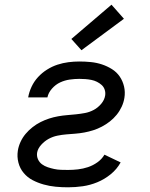

<svg xmlns="http://www.w3.org/2000/svg" viewBox="-20 -790 640 818"><path d="M270 8Q243 8 217 5.5Q191 3 166 -4Q141 -11 119 -22.5Q97 -34 81 -53Q65 -72 58.5 -97Q52 -122 56 -148Q59 -167 67.5 -185.5Q76 -204 89 -219.5Q102 -235 118.5 -248Q135 -261 153 -270Q171 -279 189.5 -285Q208 -291 227.5 -294.5Q247 -298 266 -299.5Q285 -301 304 -303Q323 -305 342 -308.5Q361 -312 379 -321.5Q397 -331 411 -347.5Q425 -364 428 -383Q430 -396 426 -408Q422 -420 413 -428Q404 -436 393 -441.5Q382 -447 369.5 -449.5Q357 -452 344 -453Q331 -454 318 -454Q298 -454 277 -451Q256 -448 236.5 -439Q217 -430 201.5 -412.5Q186 -395 182 -375H100Q100 -375 100 -375Q100 -375 100 -375Q104 -398 114.5 -420.5Q125 -443 142 -461.5Q159 -480 180.5 -493.5Q202 -507 225 -514.5Q248 -522 271.5 -525Q295 -528 318 -528Q343 -528 367.5 -525.5Q392 -523 414.5 -515.5Q437 -508 457 -495.5Q477 -483 490 -464Q503 -445 508.5 -421.5Q514 -398 510 -373Q507 -354 498.5 -335.5Q490 -317 477 -301Q464 -285 448 -272.5Q432 -260 414 -250.5Q396 -241 377 -235Q358 -229 339 -225.5Q320 -222 301 -220.5Q282 -219 263 -217.5Q244 -216 224.5 -212Q205 -208 187.5 -198.5Q170 -189 155.5 -173Q141 -157 138 -139Q136 -124 142 -111Q148 -98 159 -90Q170 -82 183.5 -77.5Q197 -73 211 -70Q225 -67 240 -66.5Q255 -66 270 -66Q291 -66 312.5 -68.5Q334 -71 355 -78Q376 -85 395 -98.5Q414 -112 425 -131L494 -98Q478 -69 451.5 -47.5Q425 -26 394.5 -13.5Q364 -1 332.5 3.5Q301 8 270 8ZM327 -576 284 -624 455 -770 508 -710Z"/></svg>

Font: Iosevka SS04 Extended
Style: Italic
Weight: 400
Width: 7
Italic angle: -9°
Monospace: yes
Designer: Belleve Invis
Foundry: Belleve Invis
Version: Version 19.0.0; ttfautohint (v1.8.4)